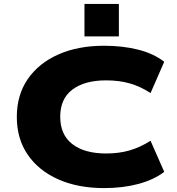

<svg xmlns="http://www.w3.org/2000/svg" viewBox="-20 -950 907 982"><path d="M512 12Q379 12 278.5 -32.5Q178 -77 122 -158.5Q66 -240 66 -352Q66 -464 122 -545.5Q178 -627 278.5 -671.5Q379 -716 512 -716Q608 -716 687 -696Q766 -676 820 -634L750 -474Q696 -509 642 -524Q588 -539 523 -539Q413 -539 350.5 -492Q288 -445 288 -353Q288 -261 350 -213Q412 -165 523 -165Q588 -165 642 -180.5Q696 -196 750 -230L820 -71Q766 -30 687 -9Q608 12 512 12ZM412 -764V-930H588V-764Z"/></svg>

Font: Nunito Sans 10pt Expanded Black
Style: Regular
Weight: 900
Width: 7
Designer: Vernon Adams
Foundry: Vernon Adams
Version: Version 3.101;gftools[0.9.27]